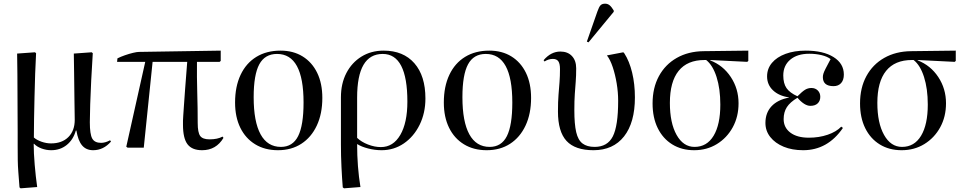

<svg xmlns="http://www.w3.org/2000/svg" viewBox="-20 -802 5252 1043"><path d="M92 221 86 216Q82 165 79.5 132Q77 99 76.5 68Q76 37 76 -7Q76 -36 76 -83Q76 -130 75.5 -185.5Q75 -241 75 -296.5Q75 -352 74.5 -399Q74 -446 73.5 -476.5Q73 -507 73 -511L170 -518L176 -513Q173 -462 171 -401Q169 -340 167.5 -276.5Q166 -213 165 -155.5Q164 -98 164 -55Q180 -41 206 -32Q232 -23 257 -23Q317 -23 351.5 -57.5Q386 -92 386 -151Q386 -159 385.5 -186.5Q385 -214 384.5 -252Q384 -290 383.5 -331.5Q383 -373 382.5 -411Q382 -449 381.5 -476Q381 -503 381 -511L478 -518L484 -513Q479 -438 475.5 -366Q472 -294 470 -235Q468 -176 468 -138Q468 -73 481 -49.5Q494 -26 529 -26Q552 -26 578 -40L583 -33Q542 14 486 14Q448 14 426 -12Q404 -38 395 -93H392Q378 -43 342.5 -14.5Q307 14 258 14Q231 14 205.5 4.5Q180 -5 165 -21H163Q163 28 168.5 93Q174 158 182 214Z M1078 14Q1023 14 998.5 -18.5Q974 -51 974 -124Q974 -136 974 -146.5Q974 -157 975.5 -174.5Q977 -192 979 -225.5Q981 -259 985.5 -317Q990 -375 997 -466H809L761 0H673L666 -5L769 -466H616L618 -485Q636 -494 659 -502Q682 -510 703 -515Q724 -520 735 -520L1179 -527V-471L1173 -466H1050Q1049 -385 1051.5 -300Q1054 -215 1054 -134Q1054 -82 1067.5 -63.5Q1081 -45 1118 -45Q1162 -45 1189 -60L1194 -53Q1154 14 1078 14Z M1490 14Q1419 14 1366.5 -18Q1314 -50 1285.5 -108Q1257 -166 1257 -245Q1257 -332 1287 -395.5Q1317 -459 1372.5 -493Q1428 -527 1504 -527Q1573 -527 1624 -495.5Q1675 -464 1703 -406.5Q1731 -349 1731 -270Q1731 -184 1701 -120Q1671 -56 1617 -21Q1563 14 1490 14ZM1506 -4Q1570 -4 1599.5 -62.5Q1629 -121 1629 -245Q1629 -509 1485 -509Q1419 -509 1388.5 -452.5Q1358 -396 1358 -274Q1358 -141 1395.5 -72.5Q1433 -4 1506 -4Z M1849 221 1842 216Q1838 168 1835 106Q1832 44 1832 -17V-273Q1832 -348 1861.5 -405Q1891 -462 1943.5 -494.5Q1996 -527 2064 -527Q2171 -527 2231 -458.5Q2291 -390 2291 -267Q2291 -188 2259.5 -124Q2228 -60 2174 -23Q2120 14 2053 14Q2016 14 1979.5 4.5Q1943 -5 1921 -19H1920Q1920 104 1938 214ZM2049 -3Q2116 -3 2154.5 -69Q2193 -135 2193 -250Q2193 -509 2059 -509Q1920 -509 1920 -272V-53Q1943 -31 1979 -17Q2015 -3 2049 -3Z M2624 14Q2553 14 2500.5 -18Q2448 -50 2419.5 -108Q2391 -166 2391 -245Q2391 -332 2421 -395.5Q2451 -459 2506.5 -493Q2562 -527 2638 -527Q2707 -527 2758 -495.5Q2809 -464 2837 -406.5Q2865 -349 2865 -270Q2865 -184 2835 -120Q2805 -56 2751 -21Q2697 14 2624 14ZM2640 -4Q2704 -4 2733.5 -62.5Q2763 -121 2763 -245Q2763 -509 2619 -509Q2553 -509 2522.5 -452.5Q2492 -396 2492 -274Q2492 -141 2529.5 -72.5Q2567 -4 2640 -4Z M3204 14Q3104 14 3057.5 -36.5Q3011 -87 3011 -196Q3011 -250 3014 -287Q3017 -324 3019.5 -356Q3022 -388 3022 -427Q3022 -456 3013 -469Q3004 -482 2983 -482Q2960 -482 2938 -468L2933 -475Q2973 -522 3024 -522Q3064 -522 3087 -497.5Q3110 -473 3110 -431Q3110 -390 3107.5 -358.5Q3105 -327 3102.5 -291.5Q3100 -256 3100 -203Q3100 -128 3110 -84.5Q3120 -41 3144.5 -22.5Q3169 -4 3210 -4Q3280 -4 3309 -61Q3338 -118 3338 -254Q3338 -301 3330 -349Q3322 -397 3308.5 -437.5Q3295 -478 3277 -501L3366 -518L3371 -513Q3399 -470 3414 -407.5Q3429 -345 3429 -273Q3429 -136 3370 -61Q3311 14 3204 14ZM3177 -572 3168 -576 3225 -739Q3234 -765 3242.5 -773.5Q3251 -782 3267 -782Q3281 -782 3291.5 -773.5Q3302 -765 3314 -745V-738Z M3751 14Q3683 14 3632 -17.5Q3581 -49 3553 -106Q3525 -163 3525 -240Q3525 -325 3559.5 -388.5Q3594 -452 3656.5 -487.5Q3719 -523 3802 -524L4045 -527V-471L4039 -466L3838 -476V-474Q3908 -447 3950 -383.5Q3992 -320 3992 -241Q3992 -168 3960.5 -110.5Q3929 -53 3874.5 -19.5Q3820 14 3751 14ZM3753 -4Q3820 -4 3856.5 -64.5Q3893 -125 3893 -234Q3893 -320 3872.5 -384Q3852 -448 3816 -476H3807Q3714 -476 3666.5 -417Q3619 -358 3619 -243Q3619 -134 3655.5 -69Q3692 -4 3753 -4Z M4343 14Q4283 14 4237 -5Q4191 -24 4164.5 -57.5Q4138 -91 4138 -134Q4138 -189 4171 -224.5Q4204 -260 4266 -272V-273Q4211 -281 4179 -311.5Q4147 -342 4147 -387Q4147 -429 4173.5 -460.5Q4200 -492 4247.5 -509.5Q4295 -527 4357 -527Q4452 -527 4508 -492Q4564 -457 4564 -397Q4564 -367 4549 -350.5Q4534 -334 4508 -334Q4450 -334 4450 -383Q4450 -392 4453 -402Q4456 -412 4465.5 -430.5Q4475 -449 4492 -481Q4474 -495 4443 -502.5Q4412 -510 4376 -510Q4311 -510 4273 -478Q4235 -446 4235 -392Q4235 -349 4252.5 -323.5Q4270 -298 4312 -279Q4338 -305 4353.5 -314.5Q4369 -324 4388 -324Q4409 -324 4422.5 -310.5Q4436 -297 4436 -276Q4436 -254 4422 -240.5Q4408 -227 4382 -227Q4350 -227 4312 -271Q4272 -247 4254.5 -220Q4237 -193 4237 -155Q4237 -109 4273.5 -81.5Q4310 -54 4374 -54Q4429 -54 4476 -70Q4523 -86 4550 -114L4559 -107Q4476 14 4343 14Z M4878 14Q4810 14 4759 -17.5Q4708 -49 4680 -106Q4652 -163 4652 -240Q4652 -325 4686.5 -388.5Q4721 -452 4783.5 -487.5Q4846 -523 4929 -524L5172 -527V-471L5166 -466L4965 -476V-474Q5035 -447 5077 -383.5Q5119 -320 5119 -241Q5119 -168 5087.5 -110.5Q5056 -53 5001.5 -19.5Q4947 14 4878 14ZM4880 -4Q4947 -4 4983.5 -64.5Q5020 -125 5020 -234Q5020 -320 4999.5 -384Q4979 -448 4943 -476H4934Q4841 -476 4793.5 -417Q4746 -358 4746 -243Q4746 -134 4782.5 -69Q4819 -4 4880 -4Z"/></svg>

Font: Literata 72pt
Style: Regular
Weight: 400
Designer: Latin by Veronika Burian and Jose Scaglione. Greek by Irene Vlachou. Cyrillic by Vera Evstafieva.
Foundry: TypeTogether
Version: Version 3.002